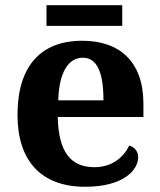

<svg xmlns="http://www.w3.org/2000/svg" viewBox="-20 -705 612 735"><path d="M158 -606H448V-685H158ZM306 10C450 10 509 -52 509 -104C509 -126 494 -142 475 -148C452 -102 409 -65 341 -65C251 -65 204 -123 201 -257H529V-308C529 -467 440 -549 295 -549C137 -549 47 -453 47 -265C47 -91 136 10 306 10ZM376 -321H203C206 -427 241 -484 297 -484C354 -484 376 -423 376 -321Z"/></svg>

Font: Noto Serif Malayalam
Style: Bold
Weight: 700
Designer: Indian type Foundry, Jelle Bosma, Monotype Design Team
Foundry: Monotype Imaging Inc.
Version: Version 2.104